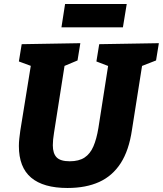

<svg xmlns="http://www.w3.org/2000/svg" viewBox="-20 -922 811 956"><path d="M474 -702 771 -707 757 -621 670 -587 690 -611 637 -275Q622 -173 581 -109.5Q540 -46 474 -16Q408 14 316 14Q196 14 135 -37.5Q74 -89 74 -195Q74 -212 76 -231Q78 -250 81 -271L136 -611L150 -588L74 -616L88 -702L380 -707L366 -621L285 -587L304 -611L249 -261Q246 -243 244.5 -227.5Q243 -212 243 -199Q243 -158 262 -138.5Q281 -119 327 -119Q373 -119 401 -137.5Q429 -156 445 -193Q461 -230 470 -285L521 -611L538 -586L460 -616ZM611 -902 592 -786H286L304 -902Z"/></svg>

Font: Bitter Thin ExtraBold
Style: Italic
Weight: 800
Italic angle: -9°
Version: Version 2.002